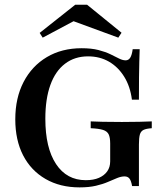

<svg xmlns="http://www.w3.org/2000/svg" viewBox="-20 -788 713 819"><path d="M319.4 11.3Q236.3 11.3 174.2 -24.6Q112.1 -60.5 78.6 -125.4Q45.2 -190.3 45.2 -279Q45.2 -370.2 80.6 -438.3Q116.1 -506.5 179.8 -544.4Q243.5 -582.3 328.2 -582.3Q370.2 -582.3 400 -574.6Q429.8 -566.9 451.2 -556.5Q472.6 -546 487.9 -538.3Q503.2 -530.6 516.1 -530.6Q528.2 -530.6 535.5 -541.9Q542.7 -553.2 546 -578.2H575.8Q575 -552.4 574.2 -524.2Q573.4 -496 573 -457.7Q572.6 -419.4 572.6 -362.9H542.7Q535.5 -419.4 509.7 -460.9Q483.9 -502.4 444.8 -525Q405.6 -547.6 355.6 -547.6Q298.4 -547.6 257.3 -516.1Q216.1 -484.7 194.8 -425.4Q173.4 -366.1 173.4 -281.5Q173.4 -157.3 219 -88.3Q264.5 -19.4 346 -19.4Q379 -19.4 402 -29.4Q425 -39.5 437.5 -57.3Q450 -75 450 -100V-175.8Q450 -201.6 443.5 -214.9Q437.1 -228.2 419.4 -233.9Q401.6 -239.5 366.9 -241.1V-270.2Q383.9 -269.4 417.7 -268.5Q451.6 -267.7 500 -267.7Q543.5 -267.7 575 -268.5Q606.5 -269.4 627.4 -270.2V-241.1Q604 -239.5 592.3 -233.9Q580.6 -228.2 576.6 -214.1Q572.6 -200 572.6 -171.8V5.6H543.5Q539.5 -16.9 532.3 -26.2Q525 -35.5 511.3 -35.5Q496.8 -35.5 479.8 -28.6Q462.9 -21.8 440.7 -12.1Q418.5 -2.4 389.1 4.4Q359.7 11.3 319.4 11.3ZM162.1 -627.4 149.2 -647.6 300.8 -767.7H351.6L498.4 -648.4L484.7 -627.4L269.4 -706.5L313.7 -708.1Z"/></svg>

Font: Playfair
Style: Bold
Weight: 700
Designer: Claus Eggers Sørensen
Foundry: Claus Eggers Sørensen
Version: Version 2.001;gftools[0.9.30]